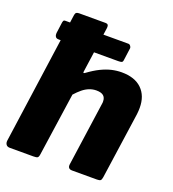

<svg xmlns="http://www.w3.org/2000/svg" viewBox="-154 -845 856 949"><g transform="rotate(20 274.0 -371.0)"><path d="M387 -603Q386 -591 380.5 -588.5Q375 -586 361 -586H48Q36 -586 31.5 -594Q27 -602 28 -612L36 -671Q38 -680 40.5 -682Q43 -684 49 -684H380Q387 -684 392 -676.5Q397 -669 395 -662ZM5 0Q-8 0 -14 -8Q-20 -16 -19 -28L79 -726Q81 -736 86 -739Q91 -742 100 -742H240Q256 -742 254 -722L220 -482Q217 -467 228 -475Q262 -500 291 -514Q320 -528 346 -534Q372 -540 398 -540Q467 -540 504 -504Q541 -468 541 -405Q541 -397 540.5 -389Q540 -381 539 -372L489 -22Q487 -8 482 -4Q477 0 463 0H333Q307 0 312 -28L359 -360Q360 -364 360 -367Q360 -370 360 -373Q360 -393 348 -403Q336 -413 311 -413Q292 -413 274 -406Q256 -399 239.5 -385.5Q223 -372 206 -353L158 -21Q156 -7 150.5 -3.5Q145 0 129 0Z"/></g></svg>

Font: Libre Franklin Thin ExtraBold
Style: Italic
Weight: 800
Italic angle: -8°
Version: Version 2.000